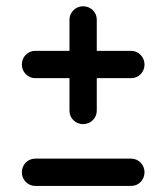

<svg xmlns="http://www.w3.org/2000/svg" viewBox="-20 -678 540 622"><path d="M249.5 -275.9C272.9 -275.9 293.5 -294.9 293.5 -318.8V-424.8H405.3C429.2 -424.8 448.2 -444.3 448.2 -469.2C448.2 -492.7 429.2 -513.2 405.3 -513.2H293.5V-614.7C293.5 -638.7 273.9 -657.7 249 -657.7C225.6 -657.7 205.1 -638.7 205.1 -614.7V-513.2H93.8C69.8 -513.2 50.8 -493.7 50.8 -468.8C50.8 -445.3 69.8 -424.8 93.8 -424.8H205.1V-318.8C205.1 -294.9 224.6 -275.9 249.5 -275.9ZM448.2 -120.1C448.2 -143.6 429.2 -164.1 405.3 -164.1H93.8C69.8 -164.1 50.8 -144.5 50.8 -119.6C50.8 -96.2 69.8 -75.7 93.8 -75.7H405.3C429.2 -75.7 448.2 -95.2 448.2 -120.1Z"/></svg>

Font: Supermercado One
Style: Regular
Weight: 400
Designer: James Grieshaber
Foundry: James Grieshaber
Version: Version 1.002